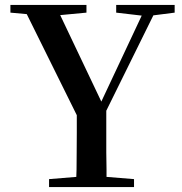

<svg xmlns="http://www.w3.org/2000/svg" viewBox="-20 -755 735 775"><path d="M178 0V-32L288 -41Q288 -57 289 -71Q289 -103 289.5 -138.5Q290 -174 290 -220V-290L88 -698L22 -704V-735H329V-704L223 -694L389 -345L552 -692L449 -704V-735H685V-704L599 -693L409 -308V-221Q409 -175 409 -139.5Q409 -104 410 -71Q410 -57 410 -41L521 -32V0Z"/></svg>

Font: Early Summer Mincho SemiBold
Style: Regular
Weight: 600
Designer: GuiWonder
Version: Version 1.002